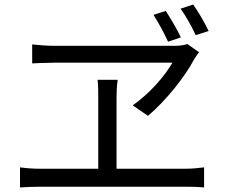

<svg xmlns="http://www.w3.org/2000/svg" viewBox="-20 -832 996 842"><path d="M154.8 -13.1H793C812.9 -13.1 849.1 -12.8 875 -9.9V-98C850.1 -95.2 822.8 -92 793 -92H491.1V-404.8C491.1 -429.7 492.2 -454.9 496.1 -481.9H408C410.9 -454.9 410.9 -427.9 410.9 -404.8V-92H154.8C126.8 -92 97.7 -94.1 67.8 -98V-9.9C97.7 -12.1 127.8 -13.1 154.8 -13.1ZM223 -557.2H736.2C701 -496.1 635.3 -421.2 562.1 -370L628.9 -323.9C707 -389.9 790.1 -494 831 -571C837 -582 844.8 -592 853 -603L801.8 -638.8C788 -633.9 766 -631 746.1 -631H219.1C186.1 -631 150.9 -634.2 121.1 -637.1V-554C121.1 -554 187.9 -557.2 223 -557.2ZM772 -794C795.1 -761 820 -718 838.1 -677.9L894.9 -696C876.8 -734 850.1 -780.2 827.1 -812.1ZM653.1 -767C675.1 -731.9 699.9 -687.1 717 -649.1L773.1 -668C756 -704.9 728 -751.1 707 -784.1Z"/></svg>

Font: Karasuma Gothic
Style: Regular
Weight: 400
Designer: Rasmus Andersson, Ryoko Nishizuka
Foundry: Genbu
Version: Version 1.00